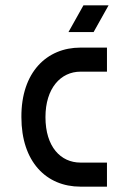

<svg xmlns="http://www.w3.org/2000/svg" viewBox="-20 -698 480 718"><path d="M380 -90H281C207 -90 150 -149 150 -260C150 -368 207 -430 281 -430H380V-520H281C155 -520 59 -428 60 -260C60 -93 153 0 281 0H380ZM236 -578H330L386 -678H292Z"/></svg>

Font: Grotesk 02 Mince
Style: Bold
Weight: 400
Designer: Frank Adebiaye, contributions by Jérémy Landes, Ariel Martín Pérez
Foundry: Velvetyne Type Foundry
Version: Version 3.000;Glyphs 3.1.2 (3150)